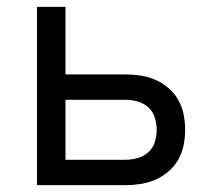

<svg xmlns="http://www.w3.org/2000/svg" viewBox="-20 -540 640 560"><path d="M88 0V-520H171V-323H346Q368 -323 390.5 -319.5Q413 -316 433.5 -307Q454 -298 471.5 -283Q489 -268 500 -248.5Q511 -229 515.5 -206.5Q520 -184 520 -161Q520 -139 515.5 -116.5Q511 -94 500 -74.5Q489 -55 471.5 -40Q454 -25 433.5 -16Q413 -7 390.5 -3.5Q368 0 346 0ZM346 -74Q364 -74 381.5 -79Q399 -84 412.5 -96Q426 -108 431.5 -125.5Q437 -143 437 -161Q437 -179 431.5 -197Q426 -215 412.5 -227Q399 -239 381.5 -244Q364 -249 346 -249H171V-74Z"/></svg>

Font: Iosevka Fixed Extended
Style: Regular
Weight: 400
Width: 7
Monospace: yes
Designer: Belleve Invis
Foundry: Belleve Invis
Version: Version 24.1.1; ttfautohint (v1.8.4)